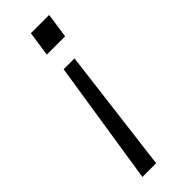

<svg xmlns="http://www.w3.org/2000/svg" viewBox="-237 -583 750 750"><g transform="rotate(-45 137.5 -208.5)"><path d="M116 -458 131 -561H232L217 -458ZM42 144 122 -371H182L118 144Z"/></g></svg>

Font: Host Grotesk Light
Style: Italic
Weight: 300
Italic angle: -8°
Designer: Doğukan Karapınar based on Poppins by Indian Type Foundry, Jonny Pinhorn
Foundry: Element Type
Version: Version 1.001; ttfautohint (v1.8.4.7-5d5b)